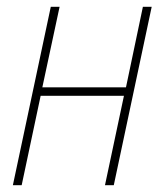

<svg xmlns="http://www.w3.org/2000/svg" viewBox="-20 -547 488 567"><path d="M44 0 100 -264H346L290 0H316L428 -527H402L352 -289H105L156 -527H130L18 0Z"/></svg>

Font: Noto Sans Display SemiCondensed Thin
Style: Italic
Weight: 250
Width: 4
Designer: Monotype Design team
Foundry: Monotype Imaging Inc.
Version: 1.000